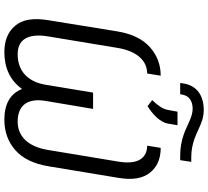

<svg xmlns="http://www.w3.org/2000/svg" viewBox="-57 -893 960 886"><g transform="rotate(90 423.0 -450.0)"><path d="M73.2 -192.8 125 -512.4Q142 -612.6 197.8 -661.9Q253.9 -711.6 329.2 -711.6L319.2 -649.1Q297.9 -649.1 278.9 -640.8Q259.9 -632.5 244.5 -615.4Q229 -598.4 217.9 -572.6Q206.7 -546.9 201 -512.1L148.1 -192.8Q142 -156.6 144.9 -130.1Q147.7 -103.7 158.4 -86.1Q169 -68.5 187.3 -60Q205.6 -51.5 230.1 -51.5Q257.8 -51.5 281.2 -59.5Q304.7 -67.5 322.8 -83.5Q340.9 -99.4 353.3 -123.8Q365.8 -148.1 371.1 -180.4L407.3 -399.5H482.6L445.7 -180.4Q440.3 -148.1 444.4 -123.8Q448.5 -99.4 460.9 -83.5Q473.4 -67.5 493.8 -59.5Q514.2 -51.5 541.5 -51.5Q566.4 -51.5 587.7 -60.2Q609 -68.9 625.9 -86.5Q642.8 -104 654.7 -130.7Q666.5 -157.3 672.2 -192.8L725.9 -516.7Q736.5 -582.7 716.4 -615.9Q696.4 -649.1 652.3 -649.1L662.3 -711.6Q737.9 -711.6 777.3 -661.6Q816.8 -611.5 800.8 -517L747.2 -192.8Q729.8 -90.2 672.2 -40.1Q614.7 9.9 532 9.9Q478 9.9 442.3 -10.5Q406.6 -30.9 390.6 -71.7Q361.5 -30.9 318.5 -10.5Q275.6 9.9 220.5 9.9Q140.3 9.9 98 -40.8Q56.1 -91.3 73.2 -192.8ZM364.7 -813.9Q368.3 -838.4 378.6 -856.5Q388.8 -874.6 404.8 -886.5Q420.8 -898.4 441.9 -904.3Q463.1 -910.2 488.3 -910.2Q507.8 -910.2 524.1 -905.9Q540.5 -901.6 555.9 -895.2Q571.4 -888.8 587 -881.4Q602.6 -873.9 620.4 -867.5Q638.1 -861.2 659.3 -856.9Q680.4 -852.6 706.7 -852.6H726.9L719.1 -801.5H698.5Q669.7 -801.5 646.8 -805.8Q623.9 -810 604.9 -816.4Q585.9 -822.8 570 -830.3Q554 -837.7 539.4 -844.1Q524.9 -850.5 510.7 -854.8Q496.4 -859 481.2 -859Q455.3 -859 437.7 -846.8Q420.1 -834.5 415.8 -807.9L415.1 -801.5H362.9ZM487.6 -746.8 495.4 -789.1H557.9L550.1 -744Q547.6 -729.8 539.2 -716.1Q530.9 -702.4 519.4 -690.3Q507.8 -678.3 494.7 -668.1Q481.5 -658 469.8 -650.9L442.1 -672.2Q462.4 -693.5 473.5 -711.1Q484.7 -728.7 487.6 -746.8Z"/></g></svg>

Font: Inter P Light
Style: Italic
Weight: 300
Italic angle: 9.39999°
Designer: Rasmus Andersson
Foundry: rsms
Version: Version 3.018;git-588b23468